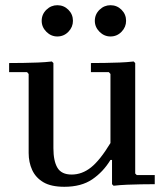

<svg xmlns="http://www.w3.org/2000/svg" viewBox="-20 -707 644 737"><path d="M499 -41 505 -35H574V0Q548 0 521.5 0.5Q495 1 468.5 2Q442 3 416 6L410 0V-93H404Q376 -47 334 -18.5Q292 10 227 10Q176 10 146.5 -7.5Q117 -25 103.5 -54.5Q90 -84 90 -120V-423L84 -430H15V-465Q41 -465 69.5 -465.5Q98 -466 125.5 -467Q153 -468 179 -471L185 -465V-138Q185 -89 200.5 -63Q216 -37 255 -37Q295 -37 329.5 -64.5Q364 -92 404 -158V-423L398 -430H329V-465Q355 -465 383 -465.5Q411 -466 439 -467Q467 -468 493 -471L499 -465ZM404 -567Q380 -567 362 -585Q344 -603 344 -627Q344 -652 362 -669.5Q380 -687 404 -687Q429 -687 446.5 -669.5Q464 -652 464 -627Q464 -603 446.5 -585Q429 -567 404 -567ZM200 -567Q176 -567 158 -585Q140 -603 140 -627Q140 -652 158 -669.5Q176 -687 200 -687Q225 -687 242.5 -669.5Q260 -652 260 -627Q260 -603 242.5 -585Q225 -567 200 -567Z"/></svg>

Font: Brygada 1918 Medium
Style: Regular
Weight: 500
Designer: Mateusz Machalski | Borys Kosmynka | Przemek Hoffer
Foundry: NIEPODLEGLA 2018
Version: Version 3.006